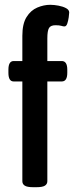

<svg xmlns="http://www.w3.org/2000/svg" viewBox="-20 -777 316 799"><path d="M118 2Q93 2 83 -4.5Q73 -11 73 -23V-438H37Q15 -438 15 -474V-487Q15 -523 37 -523H73V-628Q73 -678 90.5 -706Q108 -734 135 -745.5Q162 -757 189 -757Q205 -757 223.5 -753.5Q242 -750 255 -743Q268 -736 268 -725Q268 -719 266 -705Q264 -691 260 -679Q256 -667 248 -667Q243 -667 235 -669.5Q227 -672 211 -672Q191 -672 184 -660.5Q177 -649 177 -617V-523H237Q260 -523 260 -487V-474Q260 -438 237 -438H177V-23Q177 -11 167 -4.5Q157 2 132 2Z"/></svg>

Font: Asap Condensed Medium
Style: Regular
Weight: 500
Width: 3
Designer: Pablo Cosgaya
Foundry: Omnibus-Type
Version: Version 3.001; ttfautohint (v1.8.4.7-5d5b)